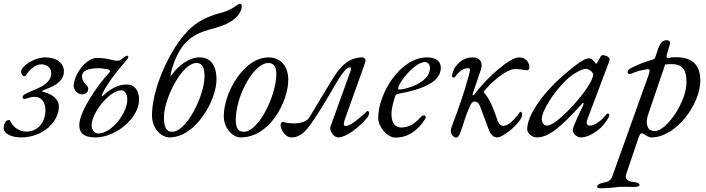

<svg xmlns="http://www.w3.org/2000/svg" viewBox="-54 -721 3776 1027"><path d="M59 14C176 14 261 -70 261 -152C261 -185 234 -216 176 -230C171 -231 170 -235 175 -237C216 -253 288 -277 288 -339C288 -384 248 -414 189 -414C127 -414 59 -366 59 -337C59 -327 67 -313 75 -313C82 -313 86 -319 88 -323C101 -344 131 -377 167 -377C191 -377 220 -362 220 -330C220 -283 175 -260 138 -244L97 -226C78 -218 67 -212 67 -200C67 -193 71 -192 77 -192C89 -192 105 -203 130 -203C166 -203 189 -177 189 -132C189 -66 148 -17 86 -17C50 -17 17 -42 7 -63C1 -76 -2 -79 -7 -79C-23 -79 -34 -58 -34 -36C-34 -2 15 14 59 14Z M456 14C569 14 690 -92 690 -188C690 -236 667 -269 623 -269C580 -269 537 -247 499 -211C496 -208 493 -207 492 -207C490 -207 489 -210 491 -214C517 -271 569 -338 627 -404C634 -412 635 -423 625 -423C613 -423 595 -396 575 -396C547 -396 526 -411 464 -411C402 -411 340 -316 340 -261C340 -239 364 -216 384 -216C405 -216 418 -228 418 -247C418 -258 409 -265 400 -275C392 -283 385 -294 385 -313C385 -344 418 -356 475 -356C484 -356 495 -355 520 -351C530 -349 540 -343 530 -332C470 -268 370 -126 370 -51C370 -14 390 14 456 14ZM472 -7C449 -7 436 -29 436 -52C436 -114 529 -238 597 -238C612 -238 627 -218 627 -190C627 -115 543 -7 472 -7Z M853 14C992 14 1104 -184 1104 -296C1104 -374 1070 -414 1015 -414C953 -414 896 -365 867 -323C863 -318 861 -316 860 -316C858 -316 858 -319 859 -323C864 -356 886 -420 916 -464C985 -564 1084 -558 1155 -592C1202 -614 1239 -650 1239 -688C1239 -695 1235 -701 1230 -701C1218 -701 1193 -670 1133 -654C1031 -627 972 -591 907 -504C845 -421 759 -243 759 -104C759 -28 813 14 853 14ZM866 -16C832 -16 823 -46 823 -96C823 -189 917 -384 997 -384C1031 -384 1040 -356 1040 -312C1040 -213 946 -16 866 -16Z M1234 14C1388 14 1488 -176 1488 -296C1488 -362 1450 -414 1383 -414C1249 -414 1143 -224 1143 -99C1143 -41 1185 14 1234 14ZM1250 -16C1223 -16 1207 -34 1207 -78C1207 -210 1304 -384 1381 -384C1415 -384 1424 -359 1424 -324C1424 -211 1330 -16 1250 -16Z M1506 14C1530 14 1555 5 1581 -23C1633 -78 1738 -268 1756 -296C1773 -323 1798 -361 1817 -361C1825 -361 1824 -350 1821 -341L1713 -42C1708 -27 1727 14 1755 14C1796 14 1862 -35 1907 -88C1918 -100 1920 -110 1920 -115C1920 -122 1917 -128 1913 -128C1912 -128 1910 -127 1906 -123C1899 -116 1827 -47 1795 -47C1783 -47 1783 -59 1789 -78L1897 -380C1900 -389 1901 -396 1901 -401C1901 -407 1892 -414 1885 -414C1815 -414 1769 -372 1722 -294L1600 -92C1590 -75 1560 -61 1521 -61C1492 -61 1479 -64 1471 -66C1466 -68 1464 -69 1461 -69C1450 -69 1447 -58 1447 -51C1447 -32 1468 14 1506 14Z M2061 15C2126 15 2181 -21 2221 -86C2223 -89 2223 -92 2223 -94C2223 -100 2219 -104 2213 -104C2208 -104 2202 -101 2195 -93C2173 -69 2141 -39 2093 -39C2058 -39 2040 -65 2040 -112C2040 -143 2051 -180 2061 -209C2064 -217 2068 -217 2076 -219C2187 -240 2304 -275 2304 -359C2304 -393 2277 -414 2230 -414C2088 -414 1969 -223 1969 -89C1969 -42 2018 15 2061 15ZM2083 -242C2078 -242 2076 -242 2076 -248C2076 -278 2164 -389 2219 -389C2236 -389 2246 -374 2246 -357C2246 -277 2113 -242 2083 -242Z M2384 15C2396 15 2402 6 2410 -16C2425 -56 2433 -95 2460 -155C2465 -166 2474 -178 2482 -178C2500 -178 2508 -170 2520 -137L2558 -34C2571 1 2585 14 2606 14C2638 14 2739 -67 2739 -109C2739 -119 2735 -123 2731 -123C2726 -123 2724 -116 2716 -106C2689 -73 2663 -48 2638 -48C2625 -48 2614 -58 2609 -72C2590 -126 2571 -186 2535 -226C2532 -228 2533 -231 2538 -237C2565 -269 2648 -352 2704 -352C2714 -352 2725 -350 2736 -349C2748 -347 2759 -345 2766 -345C2773 -345 2777 -352 2777 -360C2778 -380 2766 -414 2722 -414C2674 -414 2556 -312 2484 -217C2482 -214 2478 -211 2476 -211C2474 -211 2473 -214 2475 -221L2518 -348C2532 -390 2511 -414 2475 -414C2430 -414 2404 -392 2382 -364C2373 -353 2364 -327 2364 -315C2364 -309 2368 -306 2372 -306C2375 -306 2378 -308 2380 -310C2412 -352 2432 -356 2452 -356C2465 -356 2460 -341 2452 -312C2431 -233 2401 -146 2367 -56C2357 -29 2358 -36 2358 -15C2358 -3 2374 15 2384 15Z M2817 14C2877 14 2939 -32 3061 -168C3063 -170 3065 -171 3066 -171C3069 -171 3068 -163 3063 -153C3045 -116 3013 -44 3014 -44C3014 -44 3015 -45 3016 -48C3012 -40 3010 -31 3010 -25C3010 -6 3032 14 3053 14C3085 14 3124 -5 3162 -40C3182 -60 3205 -94 3205 -103C3205 -111 3203 -114 3198 -114C3195 -114 3191 -112 3189 -109C3164 -75 3125 -49 3101 -49C3085 -49 3080 -62 3088 -83L3200 -380C3205 -394 3207 -401 3207 -405C3207 -415 3187 -426 3169 -426C3165 -426 3161 -423 3157 -416C3158 -417 3159 -418 3159 -418C3159 -418 3154 -410 3140 -386C3138 -382 3136 -380 3134 -380C3133 -380 3140 -371 3122 -395C3115 -403 3104 -409 3094 -409C3073 -409 3028 -378 2956 -315C2843 -216 2766 -101 2766 -30C2766 -8 2792 14 2817 14ZM2873 -49C2856 -49 2844 -63 2844 -83C2844 -129 2907 -227 2974 -292C3008 -325 3057 -353 3081 -353C3088 -353 3098 -348 3106 -342C3113 -336 3119 -328 3119 -323C3119 -262 2929 -49 2873 -49Z M3156 286C3192 286 3222 283 3255 279C3261 278 3269 278 3278 278C3295 278 3317 279 3338 279C3353 279 3367 276 3367 268C3367 258 3350 254 3337 253C3303 250 3286 237 3296 209L3362 14C3368 -2 3373 -8 3378 -8C3381 -8 3385 -7 3389 -4C3402 4 3418 14 3430 14C3562 14 3692 -163 3692 -290C3692 -360 3662 -415 3562 -415C3548 -415 3535 -414 3518 -411C3513 -410 3509 -416 3513 -429L3530 -487C3533 -499 3523 -506 3512 -506C3482 -506 3471 -480 3452 -417C3449 -407 3443 -403 3434 -401C3381 -387 3339 -366 3318 -355C3310 -351 3303 -345 3303 -334C3303 -328 3308 -325 3315 -325C3317 -325 3321 -325 3324 -327C3352 -340 3372 -345 3404 -350C3407 -350 3410 -351 3412 -351C3424 -351 3423 -343 3415 -319L3222 220C3213 246 3198 252 3170 257C3158 259 3140 267 3140 277C3140 284 3149 286 3156 286ZM3449 -20C3428 -20 3415 -29 3409 -46C3404 -61 3404 -82 3412 -106L3504 -376C3518 -378 3530 -378 3542 -378C3590 -377 3618 -356 3618 -281C3618 -175 3511 -20 3449 -20Z"/></svg>

Font: EB Garamond
Style: Italic
Weight: 400
Italic angle: -17.2°
Designer: Georg Duffner and Octavio Pardo
Foundry: Georg Duffner
Version: Version 1.000;PS 001.000;hotconv 1.0.88;makeotf.lib2.5.64775